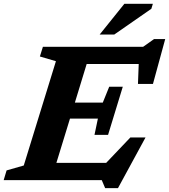

<svg xmlns="http://www.w3.org/2000/svg" viewBox="-44 -955 896 1018"><path d="M513.5 42.5 495.5 0H-24.5L-9 -51.5L82 -77.5L252.5 -630.5L167.5 -655.5L183.5 -707H715L773 -748H832L767 -510H687.5L691.5 -615.5H415.5L353 -411H501L535 -495H607L529 -240H457L475 -326H327L255 -91.5H519L647 -226H727.5L581.5 42.5ZM484.5 -772 615.5 -935H766.5L758.5 -908.5L562 -772Z"/></svg>

Font: Newsreader 6pt SemiBold
Style: Italic
Weight: 600
Italic angle: -17°
Designer: Hugues Gentile
Foundry: Production Type
Version: Version 1.003; ttfautohint (v1.8.3)